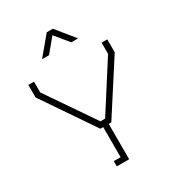

<svg xmlns="http://www.w3.org/2000/svg" viewBox="-215 -1047 1066 1171"><g transform="rotate(-30 318.0 -461.0)"><path d="M310 -288H343L556 -621V-700H596V-609L364 -249H346V0H259V-37H307V-249H287L40 -612V-700H80V-624ZM298 -922H341L445 -794H397L319 -889L240 -794H191Z"/></g></svg>

Font: Turret Road Light
Style: Regular
Weight: 300
Designer: Noponies
Foundry: Noponies
Version: Version 1.001; ttfautohint (v1.8)